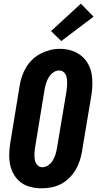

<svg xmlns="http://www.w3.org/2000/svg" viewBox="-20 -1010 540 1038"><path d="M206 8Q175 8 146 1Q117 -6 94 -23Q71 -40 56 -65Q41 -90 35 -119Q29 -148 30 -178.5Q31 -209 36 -240L86 -545Q90 -571 98.5 -596.5Q107 -622 121 -645.5Q135 -669 155.5 -688.5Q176 -708 200.5 -720.5Q225 -733 251 -739.5Q277 -746 304 -746Q335 -746 363.5 -737.5Q392 -729 415 -712Q438 -695 453 -670Q468 -645 474 -616.5Q480 -588 479.5 -557Q479 -526 474 -495L423 -190Q419 -165 410.5 -139.5Q402 -114 388 -90.5Q374 -67 353.5 -47Q333 -27 308.5 -14.5Q284 -2 257.5 3Q231 8 206 8ZM209 -106Q226 -106 241.5 -117Q257 -128 266 -143.5Q275 -159 280 -175.5Q285 -192 288 -209L339 -514Q341 -526 342 -538Q343 -550 343 -562Q343 -574 341.5 -585Q340 -596 335 -606.5Q330 -617 320.5 -623Q311 -629 299 -629Q282 -629 267 -617.5Q252 -606 243 -591Q234 -576 229 -559.5Q224 -543 221 -526L171 -221Q169 -209 167.5 -197.5Q166 -186 166 -174Q166 -162 167.5 -150.5Q169 -139 174 -129Q179 -119 188 -112.5Q197 -106 209 -106ZM311 -788 256 -842 417 -990 486 -920Z"/></svg>

Font: Iosevka Slab Heavy
Style: Italic
Weight: 900
Italic angle: -9°
Monospace: yes
Designer: Belleve Invis
Foundry: Belleve Invis
Version: Version 11.1.0; ttfautohint (v1.8.3)